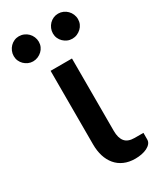

<svg xmlns="http://www.w3.org/2000/svg" viewBox="-230 -770 692 836"><g transform="rotate(-30 116.5 -352.0)"><path d="M62 -510H169.5V-146Q169.5 -110.5 184.5 -92.2Q199.5 -74 233 -74H277V-41Q277 -29.5 269.8 -20.8Q262.5 -12 250.5 -6Q238.5 0 223 3Q207.5 6 191 6Q159.5 6 135.2 -4.8Q111 -15.5 94.8 -35Q78.5 -54.5 70.2 -81.2Q62 -108 62 -140ZM81 -645.5Q81 -632.5 76 -621.2Q71 -610 62.2 -601.8Q53.5 -593.5 41.8 -588.5Q30 -583.5 17 -583.5Q4.5 -583.5 -6.8 -588.5Q-18 -593.5 -26.5 -601.8Q-35 -610 -40 -621.2Q-45 -632.5 -45 -645.5Q-45 -658.5 -40 -670.2Q-35 -682 -26.5 -690.8Q-18 -699.5 -6.8 -704.5Q4.5 -709.5 17 -709.5Q30 -709.5 41.8 -704.5Q53.5 -699.5 62.2 -690.8Q71 -682 76 -670.2Q81 -658.5 81 -645.5ZM278 -645.5Q278 -632.5 273 -621.2Q268 -610 259.2 -601.8Q250.5 -593.5 239 -588.5Q227.5 -583.5 214.5 -583.5Q201.5 -583.5 190.2 -588.5Q179 -593.5 170.5 -601.8Q162 -610 157 -621.2Q152 -632.5 152 -645.5Q152 -658.5 157 -670.2Q162 -682 170.5 -690.8Q179 -699.5 190.2 -704.5Q201.5 -709.5 214.5 -709.5Q227.5 -709.5 239 -704.5Q250.5 -699.5 259.2 -690.8Q268 -682 273 -670.2Q278 -658.5 278 -645.5Z"/></g></svg>

Font: Lato SemiBold
Style: Regular
Weight: 600
Designer: Lukasz Dziedzic with Adam Twardoch and Botio Nikoltchev
Foundry: tyPoland Lukasz Dziedzic
Version: Version 2.015; 2015-08-06; http://www.latofonts.com/